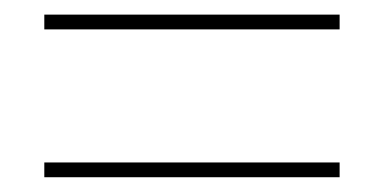

<svg xmlns="http://www.w3.org/2000/svg" viewBox="-20 -450 520 260"><path d="M439.9 -210H40V-230H439.9ZM439.9 -410.2H40V-430.2H439.9Z"/></svg>

Font: Montserrat-Hairline
Style: Regular
Weight: 250
Designer: Julieta Ulanovsky
Foundry: Julieta Ulanovsky
Version: Version 1.000;PS 002.000;hotconv 1.0.70;makeotf.lib2.5.58329